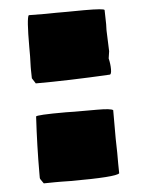

<svg xmlns="http://www.w3.org/2000/svg" viewBox="-45 -564 465 618"><g transform="rotate(-5 188.0 -255.0)"><path d="M162.6 -204.6 189.9 -204.1H264.2Q307.6 -204.1 314.9 -198.2V-106.4L315.9 -60.5V-25.4Q315.9 -4.4 316.4 5.9Q306.2 17.1 157.7 17.1L127 16.6H107.9Q84 16.6 71.8 17.1Q60.5 2 60.5 -1V-17.1Q60.5 -103.5 65.9 -199.2Q65.9 -204.6 162.6 -204.6ZM316.4 -475.6 315.9 -458.5V-454.6L318.4 -388.2L314.9 -365.2Q319.3 -347.2 319.3 -330.1Q319.3 -313 313.5 -313Q179.2 -305.7 74.2 -305.7L63 -323.2Q62.5 -333 62.5 -350.1V-359.9L63.5 -394V-423.3Q63.5 -518.6 70.8 -526.4Q89.4 -525.9 124.5 -525.9L159.7 -526.4H193.4L249.5 -526.9Q315.4 -526.9 315.4 -521.5Q316.4 -491.2 316.4 -475.6Z"/></g></svg>

Font: Bowlby One
Style: Regular
Weight: 400
Designer: vernon adams
Foundry: vernon adams
Version: Version 1.001